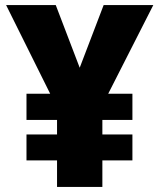

<svg xmlns="http://www.w3.org/2000/svg" viewBox="-20 -734 626 754"><path d="M293 -468 387 -714H582L405 -366H500V-263H382V-206H500V-104H382V0H204V-104H84V-206H204V-263H84V-366H177L4 -714H199Z"/></svg>

Font: Noto Sans Khmer Black
Style: Regular
Weight: 900
Version: Version 2.003